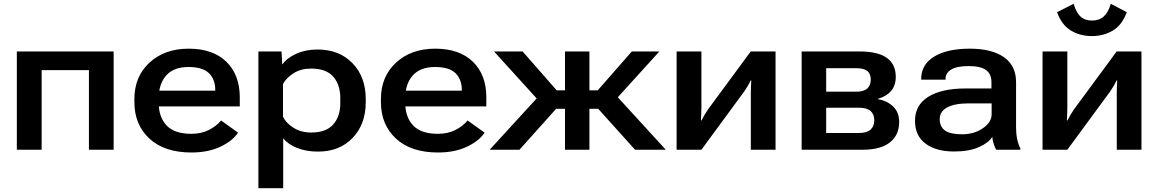

<svg xmlns="http://www.w3.org/2000/svg" viewBox="-20 -790 6111 1013"><path d="M68.8 -518.6V0H199.7V-419.9H449.2V0H579.6V-518.6Z M689 -251.5Q689 -132.3 768.3 -58.8Q847.7 14.6 990.2 14.6Q1079.1 14.6 1143.8 -16.4Q1208.5 -47.4 1235.8 -90.3L1146.5 -154.3Q1121.1 -124 1081.5 -104Q1042 -84 988.8 -84Q900.4 -84 858.9 -128.2Q817.4 -172.4 817.4 -246.6V-272.5Q817.4 -347.2 856.9 -391.8Q896.5 -436.5 974.1 -436.5Q1049.3 -436.5 1082.5 -403.8Q1115.7 -371.1 1115.7 -315.4V-311.5H773.4V-228.5H1245.1V-275.9Q1245.1 -395.5 1174.1 -464.4Q1103 -533.2 975.6 -533.2Q848.6 -533.2 768.8 -459.7Q689 -386.2 689 -267.1Z M1343.3 203.1H1474.1V-60.5Q1500 -28.3 1547.6 -9.3Q1595.2 9.8 1658.2 9.8Q1771.5 9.8 1840.6 -62.5Q1909.7 -134.8 1909.7 -251.5V-267.1Q1909.7 -384.3 1839.8 -456.5Q1770 -528.8 1655.3 -528.8Q1592.3 -528.8 1543 -506.3Q1493.7 -483.9 1470.7 -451.2H1469.2L1465.3 -518.6H1343.3ZM1473.1 -173.8V-346.7Q1490.2 -378.9 1528.8 -403.6Q1567.4 -428.2 1621.6 -428.2Q1701.2 -428.2 1738.3 -385.5Q1775.4 -342.8 1775.4 -272.5V-246.6Q1775.4 -175.8 1738 -133.3Q1700.7 -90.8 1622.1 -90.8Q1568.4 -90.8 1528.8 -115.7Q1489.3 -140.6 1473.1 -173.8Z M1989.7 -251.5Q1989.7 -132.3 2069.1 -58.8Q2148.4 14.6 2291 14.6Q2379.9 14.6 2444.6 -16.4Q2509.3 -47.4 2536.6 -90.3L2447.3 -154.3Q2421.9 -124 2382.3 -104Q2342.8 -84 2289.6 -84Q2201.2 -84 2159.7 -128.2Q2118.2 -172.4 2118.2 -246.6V-272.5Q2118.2 -347.2 2157.7 -391.8Q2197.3 -436.5 2274.9 -436.5Q2350.1 -436.5 2383.3 -403.8Q2416.5 -371.1 2416.5 -315.4V-311.5H2074.2V-228.5H2545.9V-275.9Q2545.9 -395.5 2474.9 -464.4Q2403.8 -533.2 2276.4 -533.2Q2149.4 -533.2 2069.6 -459.7Q1989.7 -386.2 1989.7 -267.1Z M3089.8 0V-518.6H2960.9V0ZM3330.6 0H3492.7L3215.8 -302.7L3124 -229.5ZM3025.4 -313.5V-215.8H3184.1L3459 -518.6H3313.5L3133.8 -313.5ZM2720.7 0 2926.3 -229.5 2840.3 -302.2 2563.5 0ZM3025.4 -313.5H2917L2737.3 -518.6H2586.4L2861.3 -215.8H3025.4Z M3549.8 0H3680.7L3906.7 -307.6Q3917.5 -323.7 3925.8 -337.6Q3934.1 -351.6 3939.9 -365.2H3943.8Q3942.9 -350.6 3942.1 -331.8Q3941.4 -313 3941.4 -298.3V0H4071.8V-518.6H3940.9L3715.3 -212.4Q3704.1 -196.3 3696.3 -182.6Q3688.5 -168.9 3681.6 -154.8H3678.2Q3678.7 -169.4 3679.7 -188.2Q3680.7 -207 3680.7 -222.2V-518.6H3549.8Z M4209.5 0H4531.2Q4626.5 0 4675.3 -38.8Q4724.1 -77.6 4724.1 -146.5Q4724.1 -196.8 4693.1 -227.3Q4662.1 -257.8 4611.3 -267.1V-268.6Q4656.7 -281.2 4681.4 -310.1Q4706.1 -338.9 4706.1 -384.8Q4706.1 -451.2 4658.7 -484.9Q4611.3 -518.6 4513.2 -518.6H4209.5ZM4338.9 -306.2V-430.2H4497.1Q4538.1 -430.2 4556.2 -415.3Q4574.2 -400.4 4574.2 -370.6Q4574.2 -340.3 4556.2 -323.2Q4538.1 -306.2 4497.1 -306.2ZM4338.9 -88.4V-221.7H4511.7Q4554.2 -221.7 4573.5 -204.1Q4592.8 -186.5 4592.8 -155.8Q4592.8 -124 4573.2 -106.2Q4553.7 -88.4 4511.7 -88.4Z M4807.6 -152.8Q4807.6 -73.2 4863.5 -32Q4919.4 9.3 5013.7 9.3Q5092.3 9.3 5144.3 -13.7Q5196.3 -36.6 5215.3 -67.9Q5216.8 -49.3 5222.9 -30.5Q5229 -11.7 5235.8 0H5363.3V-7.8Q5352.5 -28.3 5346.7 -56.4Q5340.8 -84.5 5340.8 -116.2V-356.4Q5340.8 -443.8 5276.6 -488.5Q5212.4 -533.2 5096.2 -533.2Q4977.5 -533.2 4908.9 -491.5Q4840.3 -449.7 4840.3 -374V-369.6H4968.8V-374.5Q4968.8 -405.3 4999 -423.3Q5029.3 -441.4 5090.8 -441.4Q5153.8 -441.4 5182.4 -420.4Q5210.9 -399.4 5210.9 -356.9V-323.2H5073.7Q4948.2 -323.2 4877.9 -279.5Q4807.6 -235.8 4807.6 -152.8ZM4938 -162.1Q4938 -201.7 4977.3 -223.1Q5016.6 -244.6 5091.8 -244.6H5211.9V-186.5Q5211.9 -145.5 5165.8 -113.5Q5119.6 -81.5 5056.2 -81.5Q4994.1 -81.5 4966.1 -101.3Q4938 -121.1 4938 -162.1Z M5480.5 0H5611.3L5837.4 -307.6Q5848.1 -323.7 5856.4 -337.6Q5864.7 -351.6 5870.6 -365.2H5874.5Q5873.5 -350.6 5872.8 -331.8Q5872.1 -313 5872.1 -298.3V0H6002.4V-518.6H5871.6L5646 -212.4Q5634.8 -196.3 5627 -182.6Q5619.1 -168.9 5612.3 -154.8H5608.9Q5609.4 -169.4 5610.4 -188.2Q5611.3 -207 5611.3 -222.2V-518.6H5480.5ZM5741.2 -681.6Q5703.6 -681.6 5680.9 -702.6Q5658.2 -723.6 5644.5 -770L5557.1 -725.6Q5581.5 -658.2 5630.1 -628.9Q5678.7 -599.6 5741.2 -599.6Q5802.7 -599.6 5851.6 -628.9Q5900.4 -658.2 5924.8 -725.6L5840.8 -770Q5826.7 -723.6 5803 -702.6Q5779.3 -681.6 5741.2 -681.6Z"/></svg>

Font: Roboto Flex
Style: wght 600 wdth 140 opsz 13.0 GRAD 0.00 slnt 0.00 XTRA 468 XOPQ 96 YOPQ 79 YTLC 514 YTUC 712 YTAS 750 YTDE -203.00 YTFI 738
Weight: 600
Width: 8
Designer: Berlow after Robertson
Foundry: Google
Version: Version 3.100